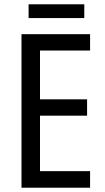

<svg xmlns="http://www.w3.org/2000/svg" viewBox="-20 -873 488 893"><path d="M399 0H80V-714H399V-638H166V-411H385V-335H166V-77H399ZM372 -853V-789H113V-853Z"/></svg>

Font: Noto Sans Ethiopic Cond
Style: Regular
Weight: 400
Width: 3
Designer: Monotype Design Team
Foundry: Monotype Imaging Inc.
Version: Version 2.102; ttfautohint (v1.8.4.7-5d5b)